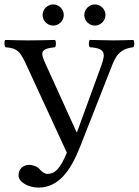

<svg xmlns="http://www.w3.org/2000/svg" viewBox="-20 -828 630 870"><path d="M362 -760C362 -734 384 -712 410 -712C436 -712 458 -734 458 -760C458 -786 436 -808 410 -808C384 -808 362 -786 362 -760ZM173 -760C173 -734 195 -712 221 -712C247 -712 269 -734 269 -760C269 -786 247 -808 221 -808C195 -808 173 -786 173 -760ZM104.5 -523 283 -136C252 -61 227 -40 195 -40C181 -40 166 -53 159 -62C149 -74 127 -81 113 -81C83 -81 64 -61 64 -33C64 -1 112 22 154 22C244 22 299 -52 342 -161L483.7 -521C502 -569 518 -606 584 -614C590 -620 590 -641 584 -647C554 -646 519 -645 496 -645C473 -645 424 -646 387 -647C381 -641 381 -620 387 -614C461 -609 458 -584 438 -528L329 -229H327L188.4 -534C162 -591 161 -607 229 -614C235 -620 235 -641 229 -647C192 -646 143.2 -645 108 -645C76 -645 38 -646 4 -647C-2 -641 -1 -620 5 -614C62 -609 72 -594 104.5 -523Z"/></svg>

Font: Libertinus Serif
Style: Regular
Weight: 400
Designer: Philipp H. Poll
Foundry: Khaled Hosny
Version: Version 6.2